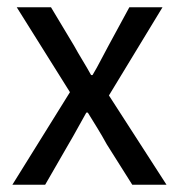

<svg xmlns="http://www.w3.org/2000/svg" viewBox="-20 -507 491 527"><path d="M14 0 172 -254 26 -487H120L183 -382Q194 -362 206.5 -341.5Q219 -321 230 -301H234Q246 -321 256.5 -341.5Q267 -362 278 -382L335 -487H426L279 -245L437 0H343L273 -111Q261 -133 247.5 -155Q234 -177 221 -198H217Q205 -177 193 -155Q181 -133 168 -111L104 0Z"/></svg>

Font: Assistant Medium
Style: Regular
Weight: 500
Designer: Hebrew By Ben Nathan, Latin by Paul Hunt
Version: Version 3.000